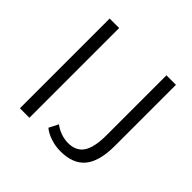

<svg xmlns="http://www.w3.org/2000/svg" viewBox="-176 -874 1059 1059"><g transform="rotate(45 353.5 -345.0)"><path d="M105 -700H179V0H105ZM292 -35 320 -90Q341 -73 370 -62.5Q399 -52 428 -52Q491 -52 519.5 -95.5Q548 -139 548 -234V-700H622V-223Q622 -104 575.5 -47Q529 10 430 10Q391 10 353.5 -2.5Q316 -15 292 -35Z"/></g></svg>

Font: Sarabun Light
Style: Regular
Weight: 300
Designer: Suppakit Chalermlarp | Katatrad Co.,Ltd.
Foundry: Cadson Demak Co.,Ltd.
Version: Version 1.000; ttfautohint (v1.6)